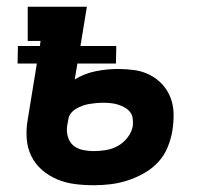

<svg xmlns="http://www.w3.org/2000/svg" viewBox="-20 -540 640 568"><path d="M257 8Q229 8 201.5 4.5Q174 1 149 -9.5Q124 -20 104 -37.5Q84 -55 72.5 -78.5Q61 -102 59 -130Q57 -158 62 -186L89 -352H32L33 -404H98L100 -419H62V-520H237L218 -404H324L323 -352H209L201 -305Q231 -323 264 -329.5Q297 -336 329 -336Q354 -336 378.5 -332.5Q403 -329 424 -318Q445 -307 460.5 -290Q476 -273 484.5 -251Q493 -229 493.5 -204Q494 -179 490 -154Q486 -129 476 -104.5Q466 -80 448 -60.5Q430 -41 406 -27.5Q382 -14 357 -6Q332 2 307 5Q282 8 257 8ZM258 -93Q275 -93 293.5 -96Q312 -99 329 -108.5Q346 -118 358 -134Q370 -150 373 -168Q374 -179 372.5 -190Q371 -201 364.5 -209Q358 -217 348 -222.5Q338 -228 327.5 -231Q317 -234 306.5 -235Q296 -236 284 -236Q274 -236 264 -235Q254 -234 244.5 -232.5Q235 -231 225 -227.5Q215 -224 205.5 -218.5Q196 -213 189.5 -204.5Q183 -196 182 -186L179 -170Q176 -153 180.5 -136.5Q185 -120 196.5 -110Q208 -100 224.5 -96.5Q241 -93 258 -93Z"/></svg>

Font: Iosevka Etoile
Style: Bold Italic
Weight: 700
Italic angle: -9°
Designer: Belleve Invis
Foundry: Belleve Invis
Version: Version 28.1.0; ttfautohint (v1.8.4)